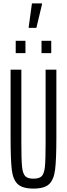

<svg xmlns="http://www.w3.org/2000/svg" viewBox="-20 -1096 391 1124"><path d="M42 -293V-688H105V-257Q105 -161 109 -121Q113 -81 127 -65.5Q141 -50 176 -50Q211 -50 225 -65.5Q239 -81 243 -121Q247 -161 247 -257V-688H310V-293Q310 -161 302.5 -102.5Q295 -44 267.5 -18Q240 8 176 8Q112 8 84 -18Q56 -44 49 -102Q42 -160 42 -293ZM72 -785V-857H129V-785ZM223 -785V-857H280V-785ZM148 -933V-938L167 -1076H226V-1071L193 -933Z"/></svg>

Font: Saira Ultra Condensed
Style: Regular
Weight: 400
Width: 1
Designer: Hector Gatti with collaboration of the Omnibus-Type team
Foundry: Omnibus-Type
Version: Version 1.001; ttfautohint (v1.8)